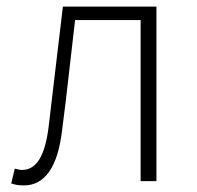

<svg xmlns="http://www.w3.org/2000/svg" viewBox="-20 -550 597 583"><path d="M53 13Q40 13 31.5 11.5Q23 10 14 7L25 -38Q30 -37 35 -35.5Q40 -34 47 -34Q80 -34 100 -67Q120 -100 128 -168Q139 -259 149.5 -349.5Q160 -440 171 -530H455V0H407V-489H208Q198 -406 189 -324Q180 -242 169 -158Q159 -71 129.5 -29Q100 13 53 13Z"/></svg>

Font: Noto Sans SC ExtraLight
Style: Regular
Weight: 250
Designer: Ryoko NISHIZUKA 西塚涼子 (kana, bopomofo & ideographs); Paul D. Hunt (Latin, Greek & Cyrillic); Sandoll Communications 산돌커뮤니
Foundry: Adobe
Version: Version 2.004-H2;hotconv 1.0.118;makeotfexe 2.5.65603